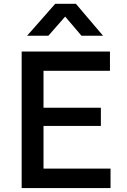

<svg xmlns="http://www.w3.org/2000/svg" viewBox="-20 -964 652 984"><path d="M91 0V-700H543.5V-601H203V-412H497V-318.5H203V-100H546.5V0ZM119 -781 263 -944.5H369L508 -781H397.5L314 -879L228 -781Z"/></svg>

Font: Geologica Cursive
Style: Regular
Weight: 400
Designer: Sindre Bremnes, Frode Helland
Foundry: Monokrom Skriftforlag AS
Version: Version 1.010;gftools[0.9.28]